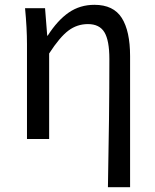

<svg xmlns="http://www.w3.org/2000/svg" viewBox="-20 -577 644 797"><path d="M428 200Q434 -98 434 -332Q434 -409 413.5 -443Q393 -477 345 -477Q300 -477 264 -450Q228 -423 184 -355V0H92V-394Q92 -460 84 -543H167L176 -429H178Q219 -493 265.5 -525Q312 -557 372 -557Q451 -557 485.5 -502.5Q520 -448 520 -344V200Z"/></svg>

Font: Gothic Nguyen
Style: Regular
Weight: 400
Designer: MORI Takayuki
Version: Version 1.220;July 21, 2023;FontCreator 14.0.0.2814 64-bit